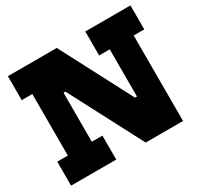

<svg xmlns="http://www.w3.org/2000/svg" viewBox="-159 -964 1208 1162"><g transform="rotate(-30 445.0 -382.5)"><path d="M545 0 145 -765H365L765 0ZM23.5 -597.5V-765H364.5L313.5 -509.5H265V-167.5H339V0H23.5V-167.5H97.5V-597.5ZM564.5 -597.5V-765H880V-597.5H806V0H651L586.5 -268H638.5V-597.5Z"/></g></svg>

Font: Hepta Slab ExtraLight ExtraBold
Style: Regular
Weight: 800
Version: Version 1.102